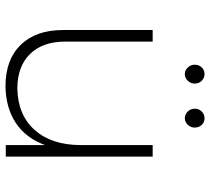

<svg xmlns="http://www.w3.org/2000/svg" viewBox="-52 -692 746 681"><g transform="rotate(90 320.5 -352.0)"><path d="M277 -670Q277 -656 267 -645.5Q257 -635 243 -635Q230 -635 220 -645.5Q210 -656 210 -670Q210 -685 219.5 -695Q229 -705 243 -705Q257 -705 267 -695Q277 -685 277 -670ZM433 -670Q433 -656 423 -645.5Q413 -635 400 -635Q386 -635 376 -645.5Q366 -656 366 -670Q366 -685 376 -695Q386 -705 400 -705Q414 -705 423.5 -695Q433 -685 433 -670ZM536 -521V0H495V-139Q470 -71 416.5 -35.5Q363 0 286 1Q192 1 139.5 -53Q87 -107 87 -203V-521H128V-211Q128 -131 172 -86Q216 -41 295 -41Q389 -43 442 -103Q495 -163 495 -266V-521Z"/></g></svg>

Font: TypoPRO Montserrat Alternates
Style: Regular
Weight: 275
Designer: Julieta Ulanovsky
Foundry: Julieta Ulanovsky
Version: Version 6.001